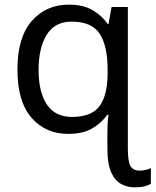

<svg xmlns="http://www.w3.org/2000/svg" viewBox="-20 -566 669 826"><path d="M276 -546Q339 -546 379 -522Q419 -498 443 -463H447L460 -536H530V72Q530 131 542 149.5Q554 168 579 168Q596 168 609 164.5Q622 161 629 157V224Q620 231 602 235.5Q584 240 559 240Q528 240 501 225.5Q474 211 458 174.5Q442 138 442 73V11Q442 -7 443 -31Q444 -55 447 -72H441Q418 -38 377.5 -14Q337 10 273 10Q176 10 115.5 -59.5Q55 -129 55 -267Q55 -405 116.5 -475.5Q178 -546 276 -546ZM288 -473Q216 -473 181 -416.5Q146 -360 146 -265Q146 -170 181.5 -116.5Q217 -63 290 -63Q373 -63 407.5 -108.5Q442 -154 443 -248V-266Q443 -368 409 -420.5Q375 -473 288 -473Z"/></svg>

Font: TSCustom
Style: Regular
Weight: 400
Designer: Monotype Design Team
Foundry: Monotype Imaging Inc.
Version: Version 2.004; ttfautohint (v1.8.3) -l 8 -r 50 -G 200 -x 14 